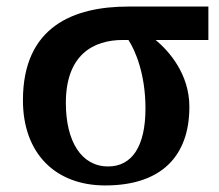

<svg xmlns="http://www.w3.org/2000/svg" viewBox="-20 -556 669 586"><path d="M301 10C472 10 558 -79 558 -230C558 -330 496 -400 455 -434H616V-536H372C206 -536 50 -476 50 -250C50 -88 149 10 301 10ZM310 -48C228 -48 181 -125 181 -242C181 -389 265 -434 355 -434H372C393 -402 424 -330 424 -225C424 -108 382 -48 310 -48Z"/></svg>

Font: Noto Serif Semi
Style: Regular
Weight: 600
Designer: Monotype Design Team
Foundry: Monotype Imaging Inc.
Version: Version 1.002